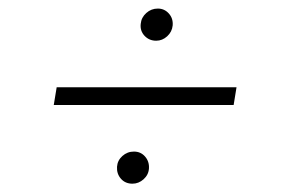

<svg xmlns="http://www.w3.org/2000/svg" viewBox="-20 -512 684 455"><path d="M540.5 -305.2 533.7 -263.2H107.4L114.3 -305.2ZM350.1 -415.5Q333.5 -415.5 322.5 -427.2Q311.5 -439 313.5 -455.6Q314.9 -470.7 326.7 -481.2Q338.4 -491.7 354 -491.7Q369.6 -491.7 380.1 -480Q390.6 -468.3 389.2 -451.7Q387.7 -436.5 376.2 -426Q364.7 -415.5 350.1 -415.5ZM293.9 -76.7Q276.9 -76.7 266.6 -88.4Q256.3 -100.1 257.3 -116.7Q258.3 -131.8 270 -142.3Q281.7 -152.8 297.4 -152.8Q313.5 -152.8 323.7 -141.1Q334 -129.4 333 -112.8Q332 -97.7 320.3 -87.2Q308.6 -76.7 293.9 -76.7Z"/></svg>

Font: Inter Extra Light
Style: Italic
Weight: 200
Italic angle: -9.39999°
Designer: Rasmus Andersson
Foundry: rsms
Version: Version 4.000;git-3c8e0fc